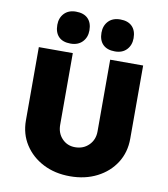

<svg xmlns="http://www.w3.org/2000/svg" viewBox="-99 -1023 976 1113"><g transform="rotate(10 388.5 -467.0)"><path d="M388 6Q299 6 230 -29.5Q161 -65 121 -127Q81 -189 81 -269V-700H281V-278Q281 -229 311.5 -197Q342 -165 388 -165Q437 -165 469 -197Q501 -229 501 -278V-700H695V-269Q695 -189 655.5 -127Q616 -65 546.5 -29.5Q477 6 388 6ZM519 -752Q473 -752 448.5 -776.5Q424 -801 424 -846Q424 -887 449 -913.5Q474 -940 519 -940Q564 -940 588.5 -915.5Q613 -891 613 -846Q613 -805 588 -778.5Q563 -752 519 -752ZM258 -752Q212 -752 188 -776.5Q164 -801 164 -846Q164 -887 189 -913.5Q214 -940 258 -940Q304 -940 328.5 -915.5Q353 -891 353 -846Q353 -805 327.5 -778.5Q302 -752 258 -752Z"/></g></svg>

Font: Lexend ExtraBold
Style: Regular
Weight: 800
Designer: Bonnie Shaver-Troup, Thomas Jockin
Foundry: Lexend
Version: Version 1.007; ttfautohint (v1.8.3)